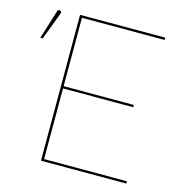

<svg xmlns="http://www.w3.org/2000/svg" viewBox="-104 -795 846 890"><g transform="rotate(15 319.0 -350.0)"><path d="M581.5 -11 580.5 0H171.5V-700H580.5V-689H183.5V-361H520.5V-350H183.5V-11ZM21 -549.5 66.5 -695.5H75.5Q80 -695.5 82.5 -691.5Q85 -687.5 82.5 -682L32.5 -549.5Z"/></g></svg>

Font: Lato 2
Style: Regular
Weight: 100
Designer: Lukasz Dziedzic with Adam Twardoch and Botio Nikoltchev
Foundry: tyPoland Lukasz Dziedzic
Version: Version 2.015; 2015-08-06; http://www.latofonts.com/